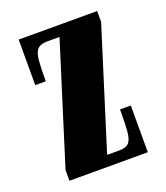

<svg xmlns="http://www.w3.org/2000/svg" viewBox="-104 -597 578 670"><g transform="rotate(-20 185.0 -262.0)"><path d="M40 0V-40L179 -483.5H134.5Q108.5 -483.5 97.2 -471.8Q86 -460 83.5 -431.8Q81 -403.5 81 -354.5H42V-523.5H333.5V-483.5L194.5 -40H240Q265.5 -40 276 -52.2Q286.5 -64.5 288.8 -93.5Q291 -122.5 291 -173.5H331V0Z"/></g></svg>

Font: Imbue 10pt Black
Style: Regular
Weight: 900
Designer: Tyler Finck
Foundry: Etcetera Type Company
Version: Version 1.102; ttfautohint (v1.8.3)